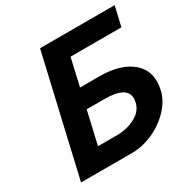

<svg xmlns="http://www.w3.org/2000/svg" viewBox="-163 -868 994 1014"><g transform="rotate(-30 334.0 -361.0)"><path d="M334 -121.1Q396 -121.1 445.8 -147.2Q495.6 -173.3 506.8 -221.2Q513.2 -248.5 505.9 -268.3Q498.5 -288.1 479.2 -299.1Q460 -310.1 434.3 -314.9Q408.7 -319.8 375 -319.8H265.1L219.2 -121.1ZM640.1 -603H330.1L292 -437H407.2Q542.5 -437 610.4 -376.2Q678.2 -315.4 653.8 -210Q640.6 -152.8 593 -103.8Q545.4 -54.7 482.7 -27.3Q419.9 0 359.9 0H45.9L212.9 -722.2H668Z"/></g></svg>

Font: Perun
Style: Bold Italic
Weight: 700
Italic angle: -12°
Foundry: Copyright (c) Stefan Peev, Context Ltd, 2016
Version: Version 001.000